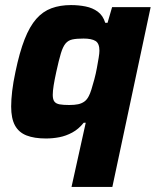

<svg xmlns="http://www.w3.org/2000/svg" viewBox="-20 -538 625 757"><path d="M262 199 318 -54H310Q290 -29 265 -15.5Q240 -2 214 3Q188 8 161 8Q115 8 84.5 -4Q54 -16 39 -43.5Q24 -71 24 -118Q24 -145 28 -179Q32 -213 41 -255Q57 -332 77 -383Q97 -434 123 -463.5Q149 -493 183 -505.5Q217 -518 260 -518Q290 -518 317.5 -512.5Q345 -507 365.5 -492Q386 -477 395 -448H404L422 -510H574L423 199ZM253 -124Q274 -124 288 -127Q302 -130 312.5 -137.5Q323 -145 330 -159Q335 -168 340.5 -185.5Q346 -203 352 -225.5Q358 -248 362 -270Q366 -292 369 -310Q372 -328 372 -338Q372 -367 356.5 -376.5Q341 -386 309 -386Q282 -386 265.5 -382.5Q249 -379 238.5 -366.5Q228 -354 220 -327.5Q212 -301 202 -255Q195 -223 191.5 -201Q188 -179 188 -164Q188 -146 194.5 -137.5Q201 -129 215.5 -126.5Q230 -124 253 -124Z"/></svg>

Font: Saira Thin
Style: Bold Italic
Weight: 700
Italic angle: -12°
Version: Version 1.101